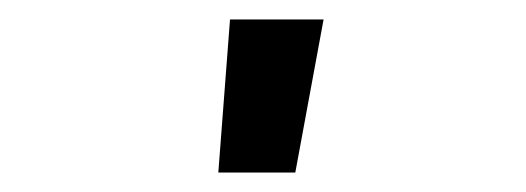

<svg xmlns="http://www.w3.org/2000/svg" viewBox="-20 -777 540 197"><path d="M204 -600 216 -757H312L283 -600Z"/></svg>

Font: Iosevka Term
Style: Bold
Weight: 700
Monospace: yes
Designer: Belleve Invis
Foundry: Belleve Invis
Version: Version 30.0.1